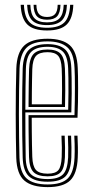

<svg xmlns="http://www.w3.org/2000/svg" viewBox="-20 -767 383 794"><path d="M177 6.8Q112.2 6.8 80.9 -20.1Q49.5 -47 47.2 -114.5Q46.2 -151.2 45.6 -198.1Q45 -245 45 -295.5Q45 -346 45.6 -394.8Q46.2 -443.5 47.5 -484Q49.8 -549.2 79.6 -578Q109.5 -606.8 176.5 -606.8Q238.5 -606.8 268.6 -579.8Q298.8 -552.8 301.5 -485.8Q302.2 -472.5 302.6 -451.4Q303 -430.2 303 -403.2Q303 -376.2 302.5 -344.9Q302 -313.5 300.5 -280H111.2Q111.2 -250.8 111.5 -223.1Q111.8 -195.5 112.2 -169.5Q112.8 -143.5 113.5 -118.8Q114.8 -80 128.5 -64.4Q142.2 -48.8 177 -48.8Q209 -48.8 221.2 -63.2Q233.5 -77.8 235.2 -117.8Q236 -133.8 235.8 -156.8Q235.5 -179.8 234.2 -206H247.5Q248.8 -178.5 249 -156.2Q249.2 -134 248.5 -117Q246.8 -71.8 231 -54.8Q215.2 -37.8 177 -37.8Q135.8 -37.8 118.5 -55.5Q101.2 -73.2 100 -117.8Q99.5 -139.8 99 -169.9Q98.5 -200 98.2 -231.9Q98 -263.8 98 -291H288Q289 -322 289.4 -351.4Q289.8 -380.8 289.8 -406.2Q289.8 -431.8 289.4 -452Q289 -472.2 288.2 -485.5Q285.5 -548.2 257.8 -572Q230 -595.8 176.5 -595.8Q115 -595.8 88.9 -568.9Q62.8 -542 60.8 -483.2Q59.5 -442.2 58.9 -394.1Q58.2 -346 58.2 -296.2Q58.2 -246.5 58.9 -200Q59.5 -153.5 60.5 -115.5Q62.5 -53.8 90.2 -29Q118 -4.2 177 -4.2Q235.2 -4.2 260.4 -29.2Q285.5 -54.2 288.2 -115.2Q288.8 -126.2 288.9 -141Q289 -155.8 288.6 -172.4Q288.2 -189 287.2 -206H300.5Q301.8 -183 302.1 -158.5Q302.5 -134 301.5 -114.5Q298.8 -48.8 270.4 -21Q242 6.8 177 6.8ZM177 -15.5Q123.5 -15.5 99.5 -38Q75.5 -60.5 73.8 -116Q72.5 -156.2 72 -204.4Q71.5 -252.5 71.5 -302.6Q71.5 -352.8 72.1 -399.2Q72.8 -445.8 73.8 -482.2Q75.8 -539.2 100.4 -561.9Q125 -584.5 176.5 -584.5Q224.5 -584.5 248.6 -563.2Q272.8 -542 275 -485Q275.8 -470.2 276.2 -443.1Q276.8 -416 276.5 -379.9Q276.2 -343.8 275 -302.2H84.8Q84.8 -249.2 85.1 -207.8Q85.5 -166.2 86.2 -117Q87 -68 107.1 -47.2Q127.2 -26.5 177 -26.5Q221.5 -26.5 240.5 -45.9Q259.5 -65.2 261.8 -116.2Q262.5 -133.2 262.2 -156.4Q262 -179.5 260.8 -206H274Q275.2 -180.8 275.5 -157.2Q275.8 -133.8 275 -115.8Q272.5 -59.8 250.8 -37.6Q229 -15.5 177 -15.5ZM84.8 -313.2H262Q263 -349.5 263.1 -383.2Q263.2 -417 262.9 -443.6Q262.5 -470.2 261.8 -484.5Q259.8 -534.8 239.4 -554.1Q219 -573.5 176.5 -573.5Q131.2 -573.5 109.9 -553.4Q88.5 -533.2 87 -481.8Q86 -452.2 85.5 -405.8Q85 -359.2 84.8 -313.2ZM98 -324.5Q98.2 -346.8 98.4 -372.6Q98.5 -398.5 99 -426.1Q99.5 -453.8 100.2 -481Q101.8 -526.5 119.4 -544.4Q137 -562.2 176.5 -562.2Q214 -562.2 230.4 -544.9Q246.8 -527.5 248.5 -483.8Q249 -471.5 249.5 -448.1Q250 -424.8 249.9 -393.1Q249.8 -361.5 248.8 -324.5ZM111.5 -335.5H235.8Q236.5 -368.2 236.6 -397.8Q236.8 -427.2 236.2 -449.6Q235.8 -472 235.2 -483.2Q233.5 -522 220.1 -536.6Q206.8 -551.2 176.5 -551.2Q143 -551.2 128.9 -535.8Q114.8 -520.2 113.5 -480.5Q113 -458.8 112.5 -435.8Q112 -412.8 111.8 -387.9Q111.5 -363 111.5 -335.5ZM174.5 -641Q118.2 -641 93 -665.8Q67.8 -690.5 65.5 -747.2H79Q80.8 -696.2 103 -674.2Q125.2 -652.2 174.5 -652.2Q223.8 -652.2 246 -674.2Q268.2 -696.2 270 -747.2H283.2Q281.2 -690.5 256 -665.8Q230.8 -641 174.5 -641ZM174.5 -663.2Q131.8 -663.2 112.8 -682.8Q93.8 -702.2 92.2 -747.2H105.5Q106.5 -708.2 122.6 -691.4Q138.8 -674.5 174.5 -674.5Q210.2 -674.5 226.2 -691.4Q242.2 -708.2 243.5 -747.2H256.8Q255.2 -702.2 236 -682.8Q216.8 -663.2 174.5 -663.2ZM174.5 -685.5Q145.5 -685.5 132.5 -699.9Q119.5 -714.2 118.8 -747.2H130.5Q130.8 -720.2 141.5 -708.5Q152.2 -696.8 174.5 -696.8Q197 -696.8 207.6 -708.5Q218.2 -720.2 218.5 -747.2H230.2Q229.2 -714.2 216.4 -699.9Q203.5 -685.5 174.5 -685.5Z"/></svg>

Font: Big Shoulders Inline Display Thin
Style: Regular
Weight: 400
Version: Version 2.002